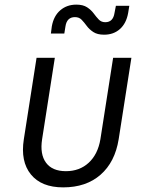

<svg xmlns="http://www.w3.org/2000/svg" viewBox="-20 -800 640 830"><path d="M253 10Q159 10 113.5 -46Q68 -102 83 -198L138 -550H217L162 -198Q152 -133 179 -96.5Q206 -60 265 -60Q324 -60 363.5 -96.5Q403 -133 414 -198L469 -550H548L493 -198Q477 -99 414.5 -44.5Q352 10 253 10ZM430 -650Q401 -650 383.5 -661.5Q366 -673 355 -688Q344 -703 333 -714.5Q322 -726 304 -726Q269 -726 263 -686L258 -655H200L204 -686Q212 -731 240.5 -755.5Q269 -780 310 -780Q339 -780 356.5 -768.5Q374 -757 385 -742Q396 -727 407 -715.5Q418 -704 435 -704Q469 -704 475 -744L481 -775H539L534 -744Q526 -699 498.5 -674.5Q471 -650 430 -650Z"/></svg>

Font: JetBrains Mono NL Light
Style: Italic
Weight: 300
Italic angle: -9°
Designer: Philipp Nurullin, Konstantin Bulenkov
Foundry: JetBrains
Version: Version 2.304; ttfautohint (v1.8.4.7-5d5b)